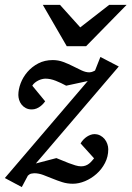

<svg xmlns="http://www.w3.org/2000/svg" viewBox="-36 -740 539 786"><path d="M110.8 -70.8 194.8 -92.8Q205.1 -88.9 218.3 -83.3Q231.4 -77.6 245.4 -72.3Q259.3 -66.9 272.5 -63Q285.6 -59.1 295.9 -59.1Q306.6 -59.1 314.7 -62.3Q322.8 -65.4 328.9 -70.3Q335 -75.2 339.8 -80.8Q344.7 -86.4 349.1 -91.8L293.9 -152.8Q298.8 -161.6 305.7 -168.7Q312.5 -175.8 320.1 -180.7Q327.6 -185.5 335.4 -188.2Q343.3 -190.9 350.1 -190.9Q363.8 -190.9 374.3 -185.3Q384.8 -179.7 392.1 -170.9Q399.4 -162.1 403.3 -150.9Q407.2 -139.6 407.2 -128.9Q407.2 -98.6 393.8 -72.8Q380.4 -46.9 359.1 -28.1Q337.9 -9.3 312.3 1.5Q286.6 12.2 262.2 12.2Q239.3 12.2 218.5 5.6Q197.8 -1 178.5 -9Q159.2 -17.1 140.6 -23.9Q122.1 -30.8 104 -30.8Q100.1 -30.8 92.5 -29.3Q85 -27.8 78.1 -21L53.2 25.9L-16.1 -11.2L323.2 -408.2L234.9 -389.2Q214.4 -400.4 192.4 -409.2Q170.4 -418 149.9 -418Q143.6 -418 135.7 -416Q127.9 -414.1 120.6 -410.4Q113.3 -406.7 106.7 -401.4Q100.1 -396 96.2 -389.2L148.9 -325.2Q147 -322.3 142.1 -316.7Q137.2 -311 130.1 -305.4Q123 -299.8 113.8 -295.9Q104.5 -292 94.2 -292Q80.1 -292 69.6 -297.6Q59.1 -303.2 52.2 -312Q45.4 -320.8 42.2 -331.3Q39.1 -341.8 39.1 -351.1Q39.1 -374 48.6 -399.2Q58.1 -424.3 76.4 -445.6Q94.7 -466.8 120.8 -480.5Q147 -494.1 180.2 -494.1Q202.6 -494.1 223.4 -486.3Q244.1 -478.5 262.7 -469Q281.2 -459.5 298.1 -451.7Q314.9 -443.8 330.1 -443.8Q333 -443.8 338.4 -445.1Q343.8 -446.3 353 -451.2L375 -506.8L450.2 -467.8ZM316.4 -550.8H237.3L139.2 -720.2H209.5L292.5 -627.9L411.1 -720.2H482.4Z"/></svg>

Font: Charis SIL Viet
Style: Italic
Weight: 400
Italic angle: -11°
Foundry: SIL International
Version: Version 5.000